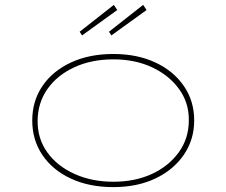

<svg xmlns="http://www.w3.org/2000/svg" viewBox="-20 -756 927 786"><path d="M444 10Q345 10 270 -25Q195 -60 153.5 -121.5Q112 -183 112 -263Q112 -342 153.5 -403.5Q195 -465 270 -500Q345 -535 444 -535Q542 -535 616.5 -500Q691 -465 733 -403.5Q775 -342 775 -263Q775 -185 733 -123Q691 -61 616.5 -25.5Q542 10 444 10ZM444 -12Q532 -12 601 -43.5Q670 -75 711.5 -132Q753 -189 753 -263Q754 -335 713 -391.5Q672 -448 602.5 -480.5Q533 -513 444 -513Q354 -513 284 -480.5Q214 -448 174.5 -392Q135 -336 134 -263Q133 -189 173.5 -132.5Q214 -76 285 -44Q356 -12 444 -12ZM436 -611 426 -626 566 -736 580 -715ZM316 -611 306 -626 446 -736 460 -715Z"/></svg>

Font: Lexend Tera Thin
Style: Regular
Weight: 250
Version: Version 1.007